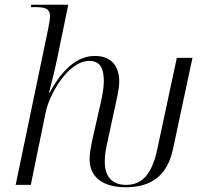

<svg xmlns="http://www.w3.org/2000/svg" viewBox="-20 -780 870 810"><path d="M511 10C617 10 686 -38 710 -152L792 -536H726L644 -153C622 -47 581 0 512 0C453 0 422 -35 422 -98C422 -129 427 -152 433 -180L465 -328C472 -361 483 -404 483 -436C483 -494 456 -544 380 -544C308 -544 245 -491 190 -390H187C195 -419 213 -492 224 -546L268 -760H112L110 -750H124C167 -750 191 -746 191 -711C191 -702 188 -683 183 -657L46 0H110L173 -308C188 -380 266 -523 357 -523C408 -523 418 -483 418 -436C418 -397 403 -337 398 -316L367 -179C362 -153 358 -129 358 -108C358 -38 407 10 511 10Z"/></svg>

Font: Noto Serif Display Light
Style: Italic
Weight: 300
Italic angle: -12°
Designer: Monotype Design Team
Foundry: Monotype Imaging Inc.
Version: Version 2.009